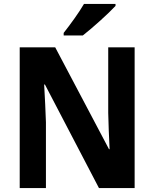

<svg xmlns="http://www.w3.org/2000/svg" viewBox="-20 -954 783 974"><path d="M566 -924V-934H406C380 -889 336 -829 303 -787V-774H400C449 -812 532 -887 566 -924ZM663 0V-714H529V-381C530 -324 533 -263 536 -197H533L260 -714H80V0H213V-334C211 -392 208 -456 204 -525H208L482 0Z"/></svg>

Font: Noto Sans Arabic UI SmCn
Style: Bold
Weight: 700
Width: 4
Designer: Monotype Design Team, Nadine Chahine and Nizar Qandah
Foundry: Monotype Imaging Inc.
Version: Version 2.010